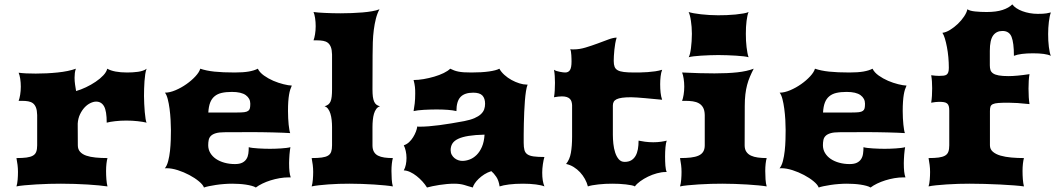

<svg xmlns="http://www.w3.org/2000/svg" viewBox="-20 -835 4727 860"><path d="M53.7 0Q57.6 -12.7 59.1 -30.3Q60.5 -47.9 60.5 -64.9Q60.5 -80.6 58.6 -96.2Q56.6 -111.8 53.7 -127Q81.1 -127 98.9 -129.4Q116.7 -131.8 127.4 -137.9Q138.2 -144 142.3 -155.3Q146.5 -166.5 146.5 -184.1V-319.8Q146 -340.8 141.1 -353.3Q136.2 -365.7 127.7 -372.3Q119.1 -378.9 106.7 -381.1Q94.2 -383.3 78.6 -383.3H63.5Q67.4 -393.1 70.3 -410.4Q73.2 -427.7 73.2 -446.8Q73.2 -465.3 70.6 -482.2Q67.9 -499 63.5 -509.3Q77.6 -507.3 97.4 -506.3Q117.2 -505.4 140.1 -505.4Q163.6 -505.4 188.7 -506.6Q213.9 -507.8 237.8 -510.3Q261.7 -512.7 283 -517.1Q304.2 -521.5 319.8 -527.3Q316.4 -517.6 315.2 -507.6Q314 -497.6 314 -486.8Q314 -471.7 316.2 -456.5Q318.4 -441.4 320.8 -427.2Q341.8 -433.1 365 -444.1Q388.2 -455.1 408.4 -468.8Q428.7 -482.4 442.9 -497.6Q457 -512.7 460.4 -527.3Q474.6 -519 497.3 -514.6Q520 -510.3 549.3 -510.3Q561 -510.3 573.7 -511Q586.4 -511.7 598.4 -513.4Q610.4 -515.1 620.4 -518.6Q630.4 -522 636.7 -527.3Q632.8 -517.6 630.6 -502.9Q628.4 -488.3 627.2 -471.4Q626 -454.6 625.5 -437.3Q625 -419.9 625 -404.8Q625 -389.6 626 -370.4Q627 -351.1 628.4 -333.3Q629.9 -315.4 632.1 -302.2Q634.3 -289.1 636.7 -285.6Q620.6 -289.6 596.4 -292.2Q572.3 -294.9 545.9 -294.9Q519.5 -294.9 496.1 -292.2Q472.7 -289.6 458 -285.6Q458 -337.9 446 -358.9Q434.1 -379.9 410.6 -379.9Q398.9 -379.9 385 -373.3Q371.1 -366.7 359.1 -354Q347.2 -341.3 338.4 -323Q329.6 -304.7 328.1 -281.2L328.6 -184.1Q328.6 -166.5 338.6 -155.3Q348.6 -144 366.2 -137.9Q383.8 -131.8 408.2 -129.4Q432.6 -127 461.4 -127Q458.5 -116.7 456.8 -101.6Q455.1 -86.4 455.1 -69.3Q455.1 -50.8 456.5 -32Q458 -13.2 461.4 0Q445.8 -2.4 422.9 -4.6Q399.9 -6.8 372.6 -8.5Q345.2 -10.3 314.5 -11.2Q283.7 -12.2 252.9 -12.2Q229.5 -12.2 200.4 -11.5Q171.4 -10.7 143.1 -9Q114.7 -7.3 90.6 -5.1Q66.4 -2.9 53.7 0Z M718.3 -81.1Q728 -92.8 733.4 -113.8Q738.8 -134.8 741.5 -159.4Q744.1 -184.1 744.9 -209Q745.6 -233.9 745.6 -252.9Q745.6 -272.9 744.1 -298.3Q742.7 -323.7 739.5 -347.9Q736.3 -372.1 731.2 -391.6Q726.1 -411.1 718.8 -419.9Q740.2 -419.9 766.1 -430.9Q792 -441.9 815.2 -458.3Q838.4 -474.6 855.5 -493.2Q872.6 -511.7 877 -527.3Q903.8 -518.1 940.4 -514.2Q977.1 -510.3 1031.2 -510.3Q1069.3 -510.3 1094.2 -514.6Q1119.1 -519 1134.8 -527.3Q1143.1 -510.3 1162.4 -496.6Q1181.6 -482.9 1204.3 -473.1Q1227.1 -463.4 1249.8 -457.8Q1272.5 -452.1 1287.1 -451.7Q1283.2 -443.4 1280 -433.6Q1276.9 -423.8 1274.7 -410.6Q1272.5 -397.5 1271.2 -379.6Q1270 -361.8 1270 -337.9Q1270 -321.3 1270.8 -305.7Q1271.5 -290 1272.9 -276.9Q1274.4 -263.7 1276.1 -253.7Q1277.8 -243.7 1279.8 -238.8Q1267.6 -239.7 1247.1 -240.5Q1226.6 -241.2 1202.1 -241.9Q1177.7 -242.7 1151.1 -242.9Q1124.5 -243.2 1100.6 -243.2Q1072.3 -243.2 1044.2 -242.9Q1016.1 -242.7 986.3 -242.7Q961.4 -242.7 946.8 -238.3Q932.1 -233.9 924.6 -226.3Q917 -218.8 914.8 -208Q912.6 -197.3 912.6 -184.6Q912.6 -165.5 921.9 -149.9Q931.2 -134.3 947.3 -123.3Q963.4 -112.3 985.4 -106.2Q1007.3 -100.1 1032.2 -100.1Q1052.7 -100.1 1064.9 -106.2Q1077.1 -112.3 1083.7 -122.6Q1090.3 -132.8 1092.3 -146.5Q1094.2 -160.2 1094.2 -175.8Q1100.1 -173.8 1111.8 -172.4Q1123.5 -170.9 1137.2 -170.2Q1150.9 -169.4 1164.8 -168.9Q1178.7 -168.5 1189 -168.5Q1199.2 -168.5 1212.4 -168.9Q1225.6 -169.4 1238.5 -170.2Q1251.5 -170.9 1262.7 -172.4Q1273.9 -173.8 1280.8 -175.8Q1279.8 -170.4 1278.6 -161.4Q1277.3 -152.3 1276.6 -142.1Q1275.9 -131.8 1275.4 -121.6Q1274.9 -111.3 1274.9 -104.5Q1274.9 -80.6 1276.6 -66.2Q1278.3 -51.8 1282.2 -40.5H1273.4Q1253.4 -40.5 1232.4 -36.9Q1211.4 -33.2 1191.9 -27.1Q1172.4 -21 1155.3 -12.7Q1138.2 -4.4 1126 4.9Q1119.1 0.5 1107.2 -2.7Q1095.2 -5.9 1080.8 -8.1Q1066.4 -10.3 1050.5 -11.2Q1034.7 -12.2 1020 -12.2Q1002.4 -12.2 983.4 -10.7Q964.4 -9.3 947 -6.6Q929.7 -3.9 915.5 -1Q901.4 2 893.6 4.9Q889.2 -7.8 870.8 -22.9Q852.5 -38.1 828.1 -51Q803.7 -64 776.4 -72.8Q749 -81.5 726.6 -81.5Q724.1 -81.5 722.2 -81.3Q720.2 -81.1 718.3 -81.1ZM1043 -331.1Q1062.5 -331.1 1074 -332.5Q1085.4 -334 1091.6 -338.4Q1097.7 -342.8 1099.4 -350.3Q1101.1 -357.9 1101.1 -370.6Q1101.1 -394 1081.1 -408.7Q1061 -423.3 1018.6 -423.3Q992.2 -423.3 973.1 -418.9Q954.1 -414.6 941.2 -403.8Q928.2 -393.1 921.4 -375.5Q914.6 -357.9 913.1 -331.1Z M1376 0Q1379.9 -12.7 1381.3 -30.3Q1382.8 -47.9 1382.8 -64.9Q1382.8 -80.6 1380.9 -96.2Q1378.9 -111.8 1376 -127Q1403.3 -127 1421.1 -129.4Q1439 -131.8 1449.2 -137.9Q1459.5 -144 1463.4 -155.3Q1467.3 -166.5 1467.3 -184.1V-266.1Q1467.3 -281.7 1465.6 -297.4Q1463.9 -313 1460 -325.7Q1456.1 -338.4 1449.5 -347.4Q1442.9 -356.4 1433.6 -358.9Q1443.8 -361.8 1450.4 -366.9Q1457 -372.1 1460.7 -380.9Q1464.4 -389.6 1465.8 -403.1Q1467.3 -416.5 1467.3 -436V-590.8Q1466.8 -611.8 1461.9 -624.3Q1457 -636.7 1448.5 -643.3Q1439.9 -649.9 1427.5 -652.1Q1415 -654.3 1399.4 -654.3H1384.3Q1388.2 -664.1 1391.1 -681.4Q1394 -698.7 1394 -717.8Q1394 -736.3 1391.4 -753.7Q1388.7 -771 1384.3 -781.2Q1393.6 -779.8 1406.7 -778.8Q1419.9 -777.8 1435.5 -777.1Q1451.2 -776.4 1468.8 -775.9Q1486.3 -775.4 1504.9 -775.4Q1529.8 -775.4 1555.2 -776.4Q1580.6 -777.3 1603.8 -779.3Q1627 -781.2 1646.7 -784.7Q1666.5 -788.1 1679.7 -793.5Q1669.4 -774.4 1663.6 -751Q1657.7 -727.5 1654.3 -701.2Q1650.9 -674.8 1649.9 -646Q1648.9 -617.2 1648.9 -587.4L1648.4 -435.1Q1648.4 -415.5 1650.1 -402.1Q1651.9 -388.7 1655.8 -379.9Q1659.7 -371.1 1666 -366.2Q1672.4 -361.3 1682.1 -358.9Q1671.9 -356 1665.3 -346.9Q1658.7 -337.9 1655 -325.2Q1651.4 -312.5 1649.9 -297.1Q1648.4 -281.7 1648.4 -266.1V-184.1Q1648.4 -166.5 1654.8 -155.3Q1661.1 -144 1673.1 -137.9Q1685.1 -131.8 1701.9 -129.4Q1718.8 -127 1739.7 -127Q1736.8 -116.7 1735.1 -101.6Q1733.4 -86.4 1733.4 -69.3Q1733.4 -50.8 1734.6 -32Q1735.8 -13.2 1739.7 0Q1726.6 -2.4 1704.3 -4.6Q1682.1 -6.8 1655.8 -8.5Q1629.4 -10.3 1600.8 -11.2Q1572.3 -12.2 1545.9 -12.2Q1522.5 -12.2 1497.8 -11.5Q1473.1 -10.7 1450.4 -9Q1427.7 -7.3 1408.2 -5.1Q1388.7 -2.9 1376 0Z M1788.6 -71.8Q1794.9 -83 1797.9 -97.7Q1800.8 -112.3 1800.8 -127.4Q1800.8 -143.1 1797.4 -158.7Q1793.9 -174.3 1788.6 -184.1Q1801.8 -188.5 1812.3 -198.2Q1822.8 -208 1830.3 -220.2Q1837.9 -232.4 1842.8 -245.1Q1847.7 -257.8 1849.1 -268.6Q1851.6 -267.6 1854.5 -267.6Q1857.4 -267.6 1860.8 -267.6Q1897 -267.6 1948.2 -274.4Q1999.5 -281.2 2059.1 -292.5Q2086.9 -297.9 2105 -305.7Q2123 -313.5 2133.8 -323.5Q2144.5 -333.5 2148.7 -345.2Q2152.8 -356.9 2152.8 -370.1Q2152.8 -394 2140.9 -407Q2128.9 -419.9 2099.6 -419.9Q2061 -419.9 2042.7 -400.6Q2024.4 -381.3 2024.4 -337.4Q2008.3 -341.3 1985.4 -343Q1962.4 -344.7 1934.6 -344.7Q1920.4 -344.7 1906 -344.2Q1891.6 -343.8 1877.9 -343Q1864.3 -342.3 1852.5 -340.8Q1840.8 -339.4 1832.5 -337.4Q1835.4 -352.5 1837.6 -371.6Q1839.8 -390.6 1839.8 -416Q1839.8 -424.3 1839.6 -431.4Q1839.4 -438.5 1838.6 -445.3Q1837.9 -452.1 1836.4 -459.7Q1835 -467.3 1832.5 -476.6Q1853 -476.6 1877.4 -480.7Q1901.9 -484.9 1925 -491.7Q1948.2 -498.5 1967.3 -507.8Q1986.3 -517.1 1996.6 -527.3Q2005.4 -522.9 2013.7 -519.8Q2022 -516.6 2032.7 -514.4Q2043.5 -512.2 2057.6 -511.2Q2071.8 -510.3 2091.8 -510.3Q2137.7 -510.3 2170.2 -514.9Q2202.6 -519.5 2216.8 -527.3Q2224.6 -512.7 2239.3 -499.5Q2253.9 -486.3 2271.2 -476.8Q2288.6 -467.3 2306.4 -461.7Q2324.2 -456.1 2338.9 -456.1H2343.3Q2338.9 -445.3 2335.9 -426.3Q2333 -407.2 2331.1 -383.5Q2329.1 -359.9 2328.1 -333.5Q2327.1 -307.1 2326.4 -281.5Q2325.7 -255.9 2325.7 -233.4Q2325.7 -210.9 2325.7 -195.3Q2325.7 -175.3 2329.1 -162.8Q2332.5 -150.4 2342.5 -143.6Q2352.5 -136.7 2370.8 -134.3Q2389.2 -131.8 2418.5 -131.8Q2416.5 -126 2414.8 -117.4Q2413.1 -108.9 2411.6 -99.1Q2410.2 -89.4 2409.4 -79.6Q2408.7 -69.8 2408.7 -61.5Q2408.7 -23.4 2418.5 0Q2406.7 -5.4 2380.4 -8.8Q2354 -12.2 2322.8 -12.2Q2287.6 -12.2 2260.5 -8.8Q2233.4 -5.4 2217.8 0Q2213.9 -26.9 2202.9 -43Q2191.9 -59.1 2180.7 -68.4Q2163.6 -63 2149.4 -54Q2135.3 -44.9 2124.3 -34.4Q2113.3 -23.9 2106.4 -13.4Q2099.6 -2.9 2097.7 4.9Q2086.4 2 2077.4 -1Q2068.4 -3.9 2059.1 -6.6Q2049.8 -9.3 2039.1 -10.7Q2028.3 -12.2 2013.7 -12.2Q1998.5 -12.2 1981.7 -10.7Q1964.8 -9.3 1948.2 -6.6Q1931.6 -3.9 1917.2 -1Q1902.8 2 1892.6 4.9Q1884.3 -8.8 1872.1 -22.2Q1859.9 -35.6 1845.9 -46.6Q1832 -57.6 1817.1 -64.5Q1802.2 -71.3 1788.6 -71.8ZM1998.5 -162.6Q1998.5 -150.9 2003.4 -141.8Q2008.3 -132.8 2015.9 -126.7Q2023.4 -120.6 2032.7 -117.4Q2042 -114.3 2050.8 -114.3Q2066.9 -114.3 2083.7 -120.6Q2100.6 -127 2114.7 -140.9Q2128.9 -154.8 2138.7 -177.2Q2148.4 -199.7 2150.4 -231.9Q2108.4 -231 2079.3 -226.3Q2050.3 -221.7 2032.2 -213.1Q2014.2 -204.6 2006.3 -191.9Q1998.5 -179.2 1998.5 -162.6Z M2515.6 -100.6Q2531.7 -120.1 2537.1 -150.4Q2542.5 -180.7 2542.5 -223.1V-364.3Q2542 -373 2539.8 -380.1Q2537.6 -387.2 2532.5 -392.3Q2527.3 -397.5 2518.6 -400.4Q2509.8 -403.3 2496.6 -403.3Q2489.3 -403.3 2480.7 -402.3Q2472.2 -401.4 2461.4 -399.4Q2463.9 -413.6 2464.8 -430.2Q2465.8 -446.8 2465.8 -463.9Q2465.8 -479.5 2464.8 -494.6Q2463.9 -509.8 2461.4 -522.5Q2466.3 -519 2473.6 -516.8Q2481 -514.6 2488.3 -513.2Q2495.6 -511.7 2502 -511Q2508.3 -510.3 2511.7 -510.3Q2525.9 -510.3 2533 -521.2Q2540 -532.2 2540 -559.6Q2540 -564 2539.8 -571.8Q2539.6 -579.6 2539.1 -587.9Q2538.6 -596.2 2537.4 -603.5Q2536.1 -610.8 2534.2 -614.7Q2538.1 -613.8 2542 -613.8Q2545.9 -613.8 2550.3 -613.8Q2575.2 -613.8 2602.8 -622.1Q2630.4 -630.4 2656.5 -640.1Q2682.6 -649.9 2705.1 -658.2Q2727.5 -666.5 2742.2 -666.5Q2738.3 -654.8 2735.8 -640.6Q2733.4 -626.5 2731.9 -612.3Q2730.5 -598.1 2729.7 -584.7Q2729 -571.3 2729 -562Q2729 -545.9 2732.9 -535.9Q2736.8 -525.9 2746.8 -520.3Q2756.8 -514.6 2774.7 -512.5Q2792.5 -510.3 2820.3 -510.3Q2832 -510.3 2847.9 -510.5Q2863.8 -510.7 2880.9 -512Q2897.9 -513.2 2914.8 -515.6Q2931.6 -518.1 2945.8 -522.5Q2940.9 -509.8 2939 -492.7Q2937 -475.6 2937 -457.5Q2937 -437 2939 -419.4Q2940.9 -401.9 2945.8 -388.2Q2929.2 -389.6 2909.4 -391.6Q2889.6 -393.6 2870.1 -395.3Q2850.6 -397 2834 -398.2Q2817.4 -399.4 2807.1 -399.4Q2782.7 -399.4 2766.8 -397.2Q2751 -395 2741.7 -390.4Q2732.4 -385.7 2728.8 -378.7Q2725.1 -371.6 2725.1 -362.3V-231.4Q2725.1 -212.4 2727.3 -191.2Q2729.5 -169.9 2735.4 -151.9Q2741.2 -133.8 2751.5 -121.8Q2761.7 -109.9 2777.8 -109.9Q2795.4 -109.9 2807.4 -116.9Q2819.3 -124 2826.7 -136.7Q2834 -149.4 2837.2 -166.7Q2840.3 -184.1 2840.3 -205.1Q2851.1 -202.6 2869.1 -200.2Q2887.2 -197.8 2906.2 -197.8Q2924.8 -197.8 2941.2 -200.2Q2957.5 -202.6 2966.3 -205.1Q2962.4 -194.3 2960.7 -175Q2959 -155.8 2959 -133.8Q2959 -111.8 2960.4 -92.8Q2961.9 -73.7 2966.3 -64.5H2961.4Q2943.4 -64.5 2922.6 -58.8Q2901.9 -53.2 2882.8 -43.9Q2863.8 -34.7 2847.9 -23.2Q2832 -11.7 2823.7 0Q2819.8 -2.9 2808.8 -5.1Q2797.9 -7.3 2783.4 -9Q2769 -10.7 2752.9 -11.5Q2736.8 -12.2 2722.2 -12.2Q2707.5 -12.2 2691.7 -11.5Q2675.8 -10.7 2660.6 -9Q2645.5 -7.3 2633.1 -5.1Q2620.6 -2.9 2613.3 0Q2608.9 -17.1 2599.9 -33.4Q2590.8 -49.8 2578.1 -63.5Q2565.4 -77.1 2549.6 -86.9Q2533.7 -96.7 2515.6 -100.6Z M3064.9 -578.6Q3067.9 -584 3070.6 -594.7Q3073.2 -605.5 3075 -619.6Q3076.7 -633.8 3077.9 -650.1Q3079.1 -666.5 3079.1 -683.6Q3079.1 -699.2 3077.9 -714.1Q3076.7 -729 3074.7 -741.9Q3072.8 -754.9 3070.1 -765.1Q3067.4 -775.4 3064.5 -781.2Q3073.2 -778.3 3087.6 -775.6Q3102.1 -772.9 3119.9 -771Q3137.7 -769 3157.5 -767.8Q3177.2 -766.6 3196.3 -766.6Q3213.9 -766.6 3234.6 -767.3Q3255.4 -768.1 3274.7 -770Q3293.9 -772 3309.6 -774.7Q3325.2 -777.3 3333 -781.2Q3330.1 -774.9 3327.9 -764.6Q3325.7 -754.4 3324 -741.5Q3322.3 -728.5 3321.5 -713.6Q3320.8 -698.7 3320.8 -683.6Q3320.8 -668 3321.5 -652.8Q3322.3 -637.7 3324 -623.8Q3325.7 -609.9 3327.9 -598.1Q3330.1 -586.4 3333 -578.6Q3325.2 -581.1 3310.3 -582.8Q3295.4 -584.5 3276.6 -585.7Q3257.8 -586.9 3237.3 -587.6Q3216.8 -588.4 3197.8 -588.4Q3178.7 -588.4 3158.7 -587.6Q3138.7 -586.9 3120.4 -585.7Q3102.1 -584.5 3087.4 -582.8Q3072.8 -581.1 3064.9 -578.6ZM3025.9 0Q3029.8 -12.7 3031.2 -30.3Q3032.7 -47.9 3032.7 -64.9Q3032.7 -80.6 3030.8 -96.2Q3028.8 -111.8 3025.9 -127Q3053.2 -127 3074 -129.4Q3094.7 -131.8 3108.6 -137.9Q3122.6 -144 3129.6 -155.3Q3136.7 -166.5 3136.7 -184.1V-319.8Q3136.2 -340.8 3129.2 -353.3Q3122.1 -365.7 3110.4 -372.3Q3098.6 -378.9 3083.3 -381.1Q3067.9 -383.3 3050.8 -383.3H3035.2Q3039.1 -393.1 3042 -410.4Q3044.9 -427.7 3044.9 -446.8Q3044.9 -465.3 3042.2 -482.7Q3039.6 -500 3035.2 -510.3Q3076.7 -508.3 3112.5 -507.3Q3148.4 -506.3 3180.2 -506.3Q3239.3 -506.3 3282.2 -511Q3325.2 -515.6 3356 -527.3Q3346.2 -508.3 3338.9 -491Q3331.5 -473.6 3326.4 -454.3Q3321.3 -435.1 3318.6 -412.1Q3315.9 -389.2 3315.9 -359.4L3315.4 -184.1Q3315.4 -166.5 3323 -155.3Q3330.6 -144 3343.8 -137.9Q3356.9 -131.8 3375 -129.4Q3393.1 -127 3414.1 -127Q3411.1 -116.7 3409.4 -101.6Q3407.7 -86.4 3407.7 -69.3Q3407.7 -50.8 3408.9 -32Q3410.2 -13.2 3414.1 0Q3400.9 -2.4 3377.9 -4.6Q3355 -6.8 3327.9 -8.5Q3300.8 -10.3 3271.2 -11.2Q3241.7 -12.2 3215.3 -12.2Q3191.9 -12.2 3164.3 -11.5Q3136.7 -10.7 3110.1 -9Q3083.5 -7.3 3061 -5.1Q3038.6 -2.9 3025.9 0Z M3471.7 -81.1Q3481.4 -92.8 3486.8 -113.8Q3492.2 -134.8 3494.9 -159.4Q3497.6 -184.1 3498.3 -209Q3499 -233.9 3499 -252.9Q3499 -272.9 3497.6 -298.3Q3496.1 -323.7 3492.9 -347.9Q3489.7 -372.1 3484.6 -391.6Q3479.5 -411.1 3472.2 -419.9Q3493.7 -419.9 3519.5 -430.9Q3545.4 -441.9 3568.6 -458.3Q3591.8 -474.6 3608.9 -493.2Q3626 -511.7 3630.4 -527.3Q3657.2 -518.1 3693.8 -514.2Q3730.5 -510.3 3784.7 -510.3Q3822.8 -510.3 3847.7 -514.6Q3872.6 -519 3888.2 -527.3Q3896.5 -510.3 3915.8 -496.6Q3935.1 -482.9 3957.8 -473.1Q3980.5 -463.4 4003.2 -457.8Q4025.9 -452.1 4040.5 -451.7Q4036.6 -443.4 4033.4 -433.6Q4030.3 -423.8 4028.1 -410.6Q4025.9 -397.5 4024.7 -379.6Q4023.4 -361.8 4023.4 -337.9Q4023.4 -321.3 4024.2 -305.7Q4024.9 -290 4026.4 -276.9Q4027.8 -263.7 4029.5 -253.7Q4031.2 -243.7 4033.2 -238.8Q4021 -239.7 4000.5 -240.5Q3980 -241.2 3955.6 -241.9Q3931.2 -242.7 3904.5 -242.9Q3877.9 -243.2 3854 -243.2Q3825.7 -243.2 3797.6 -242.9Q3769.5 -242.7 3739.7 -242.7Q3714.8 -242.7 3700.2 -238.3Q3685.5 -233.9 3678 -226.3Q3670.4 -218.8 3668.2 -208Q3666 -197.3 3666 -184.6Q3666 -165.5 3675.3 -149.9Q3684.6 -134.3 3700.7 -123.3Q3716.8 -112.3 3738.8 -106.2Q3760.7 -100.1 3785.6 -100.1Q3806.2 -100.1 3818.4 -106.2Q3830.6 -112.3 3837.2 -122.6Q3843.8 -132.8 3845.7 -146.5Q3847.7 -160.2 3847.7 -175.8Q3853.5 -173.8 3865.2 -172.4Q3877 -170.9 3890.6 -170.2Q3904.3 -169.4 3918.2 -168.9Q3932.1 -168.5 3942.4 -168.5Q3952.6 -168.5 3965.8 -168.9Q3979 -169.4 3991.9 -170.2Q4004.9 -170.9 4016.1 -172.4Q4027.3 -173.8 4034.2 -175.8Q4033.2 -170.4 4032 -161.4Q4030.8 -152.3 4030 -142.1Q4029.3 -131.8 4028.8 -121.6Q4028.3 -111.3 4028.3 -104.5Q4028.3 -80.6 4030 -66.2Q4031.7 -51.8 4035.6 -40.5H4026.9Q4006.8 -40.5 3985.8 -36.9Q3964.8 -33.2 3945.3 -27.1Q3925.8 -21 3908.7 -12.7Q3891.6 -4.4 3879.4 4.9Q3872.6 0.5 3860.6 -2.7Q3848.6 -5.9 3834.2 -8.1Q3819.8 -10.3 3804 -11.2Q3788.1 -12.2 3773.4 -12.2Q3755.9 -12.2 3736.8 -10.7Q3717.8 -9.3 3700.4 -6.6Q3683.1 -3.9 3668.9 -1Q3654.8 2 3647 4.9Q3642.6 -7.8 3624.3 -22.9Q3606 -38.1 3581.5 -51Q3557.1 -64 3529.8 -72.8Q3502.4 -81.5 3480 -81.5Q3477.5 -81.5 3475.6 -81.3Q3473.6 -81.1 3471.7 -81.1ZM3796.4 -331.1Q3815.9 -331.1 3827.4 -332.5Q3838.9 -334 3845 -338.4Q3851.1 -342.8 3852.8 -350.3Q3854.5 -357.9 3854.5 -370.6Q3854.5 -394 3834.5 -408.7Q3814.5 -423.3 3772 -423.3Q3745.6 -423.3 3726.6 -418.9Q3707.5 -414.6 3694.6 -403.8Q3681.6 -393.1 3674.8 -375.5Q3668 -357.9 3666.5 -331.1Z M4139.2 0Q4143.1 -12.7 4144.5 -30.3Q4146 -47.9 4146 -64.9Q4146 -80.6 4144 -96.2Q4142.1 -111.8 4139.2 -127Q4166.5 -127 4184.3 -129.4Q4202.1 -131.8 4212.9 -137.9Q4223.6 -144 4227.8 -155.3Q4231.9 -166.5 4231.9 -184.1V-339.8Q4231.9 -352.1 4229.7 -359.6Q4227.5 -367.2 4222.2 -371.6Q4216.8 -376 4208 -377.4Q4199.2 -378.9 4186 -378.9Q4178.7 -378.9 4170.2 -377.9Q4161.6 -377 4150.9 -375Q4153.3 -389.2 4154.3 -405.8Q4155.3 -422.4 4155.3 -439.5Q4155.3 -455.1 4154.3 -470.2Q4153.3 -485.4 4150.9 -498Q4171.9 -495.1 4186.5 -495.1Q4198.2 -495.1 4206.5 -496.1Q4214.8 -497.1 4220 -500.7Q4225.1 -504.4 4227.5 -511.5Q4230 -518.6 4230 -531.2Q4230 -554.7 4227.8 -578.9Q4225.6 -603 4221.4 -624.5Q4217.3 -646 4212.2 -662.8Q4207 -679.7 4201.2 -688Q4217.3 -689.9 4235.6 -701.2Q4253.9 -712.4 4270.3 -728Q4286.6 -743.7 4298.3 -761.2Q4310.1 -778.8 4313 -793.5Q4323.7 -786.1 4347.7 -783.7Q4371.6 -781.2 4399.4 -781.2Q4442.4 -781.2 4470.7 -790.5Q4499 -799.8 4514.2 -815.4Q4521 -806.2 4532.7 -798.3Q4544.4 -790.5 4559.6 -784.9Q4574.7 -779.3 4592.3 -776.1Q4609.9 -772.9 4628.4 -772.9Q4654.3 -772.9 4667 -775.1Q4679.7 -777.3 4687 -779.3Q4681.2 -763.7 4678 -736.8Q4674.8 -710 4674.8 -682.6Q4674.8 -668 4675.5 -653.1Q4676.3 -638.2 4678 -625Q4679.7 -611.8 4681.9 -601.3Q4684.1 -590.8 4687 -585Q4674.8 -590.8 4654.8 -593.5Q4634.8 -596.2 4606.9 -596.2Q4579.1 -596.2 4557.6 -593.5Q4536.1 -590.8 4521.5 -585Q4521.5 -643.1 4511 -669.7Q4500.5 -696.3 4470.2 -696.3Q4442.9 -696.3 4428.2 -675.8Q4413.6 -655.3 4413.6 -607.4V-542.5Q4413.6 -530.3 4416.5 -521.2Q4419.4 -512.2 4428.5 -506.1Q4437.5 -500 4453.9 -497.1Q4470.2 -494.1 4497.6 -494.1Q4532.7 -494.1 4591.3 -502.9Q4588.9 -490.2 4587.9 -473.1Q4586.9 -456.1 4586.9 -438Q4586.9 -396.5 4591.3 -368.7Q4560.5 -372.1 4537.6 -373.5Q4514.6 -375 4496.6 -375Q4468.8 -375 4452.4 -373.8Q4436 -372.6 4427.5 -368.7Q4418.9 -364.7 4416.5 -357.4Q4414.1 -350.1 4414.1 -337.9V-184.1Q4414.1 -166.5 4427.2 -155.3Q4440.4 -144 4461.7 -137.9Q4482.9 -131.8 4510.3 -129.4Q4537.6 -127 4566.4 -127Q4563.5 -116.7 4561.8 -101.6Q4560.1 -86.4 4560.1 -69.3Q4560.1 -50.8 4561.5 -32Q4563 -13.2 4566.4 0Q4550.8 -2.4 4522.5 -4.6Q4494.1 -6.8 4460.2 -8.5Q4426.3 -10.3 4390.4 -11.2Q4354.5 -12.2 4323.7 -12.2Q4300.3 -12.2 4273.4 -11.5Q4246.6 -10.7 4220.9 -9Q4195.3 -7.3 4173.6 -5.1Q4151.9 -2.9 4139.2 0Z"/></svg>

Font: Arbutus
Style: Regular
Weight: 400
Designer: Karolina Lach
Foundry: Sorkin Type Co.
Version: Version 1.003